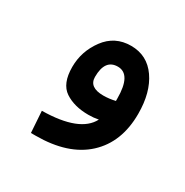

<svg xmlns="http://www.w3.org/2000/svg" viewBox="-72 -289 338 350"><g transform="rotate(30 97.5 -113.5)"><path d="M185 -127Q185 -172 165.5 -200Q146 -228 112 -228Q78 -228 58 -201Q38 -174 38 -141Q38 -106 57.5 -93Q77 -80 107 -80Q118 -80 128 -82Q109 -45 30 -44L33 1H43Q111 1 148 -33Q185 -67 185 -127ZM83 -146Q83 -183 110 -183Q138 -183 138 -132V-127Q125 -124 113 -124Q83 -124 83 -146Z"/></g></svg>

Font: Noto Sans Arabic UI ExtraCondensed Semi
Style: Regular
Weight: 600
Width: 3
Designer: Nadine Chahine - Monotype Design Team
Foundry: Monotype Imaging Inc.
Version: Version 1.900